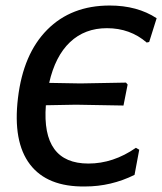

<svg xmlns="http://www.w3.org/2000/svg" viewBox="-20 -668 587 695"><path d="M427 -286 255 -289 146 -287Q130 -76 300 -76Q390 -76 472 -133L484 -126L467 -35Q382 7 288 7Q151 9 88.5 -73Q26 -155 45 -313Q64 -473 151 -560.5Q238 -648 377 -648Q477 -648 547 -602L520 -516L511 -514Q451 -566 367 -566Q287 -566 233.5 -515.5Q180 -465 158 -368L271 -366L436 -369L442 -362Z"/></svg>

Font: Alegreya Sans Medium
Style: Italic
Weight: 500
Italic angle: -7°
Designer: Juan Pablo del Peral
Foundry: Huerta Tipografica
Version: Version 2.007